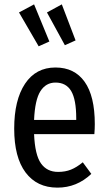

<svg xmlns="http://www.w3.org/2000/svg" viewBox="-20 -847 494 879"><path d="M412 -233H136Q140 -138 167.5 -99Q195 -60 246 -60Q279 -60 305 -70.5Q331 -81 359 -104L398 -51Q332 12 243 12Q149 12 97 -57.5Q45 -127 45 -258Q45 -389 94.5 -463.5Q144 -538 234 -538Q321 -538 367.5 -472.5Q414 -407 414 -279Q414 -257 412 -233ZM329 -305Q329 -391 306 -430Q283 -469 234 -469Q190 -469 165 -429.5Q140 -390 136 -298H329ZM206 -657 157 -635 67 -790 136 -827ZM326 -662 277 -640 195 -790 263 -827Z"/></svg>

Font: Fira Sans Compressed
Style: Regular
Weight: 400
Width: 1
Designer: bBox Type GmbH & Carrois Corporate GbR & Edenspiekermann AG
Foundry: bBox Type GmbH & Carrois Corporate GbR & Edenspiekermann AG
Version: Version 4.301